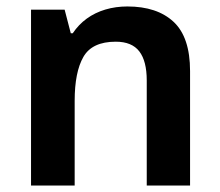

<svg xmlns="http://www.w3.org/2000/svg" viewBox="-20 -574 681 594"><path d="M374 -554Q466 -554 517 -506.5Q568 -459 568 -354V0H434V-325Q434 -385 411 -415Q388 -445 338 -445Q265 -445 238 -398Q211 -351 211 -262V0H76V-544H180L199 -471H205Q223 -498 248.5 -516.5Q274 -535 306 -544.5Q338 -554 374 -554Z"/></svg>

Font: Noto Sans Oriya SemiBold
Style: Regular
Weight: 600
Version: Version 2.003